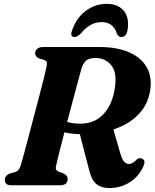

<svg xmlns="http://www.w3.org/2000/svg" viewBox="-20 -938 786 972"><path d="M706.5 -97.5Q684.5 -46 638 -16Q591.5 14 534 14Q493.5 14 469 -5.5Q444.5 -25 432.5 -72.5L384 -259Q341.5 -259.5 306 -268Q291.5 -212 280.2 -167Q269 -122 264.5 -102Q260.5 -84 264.8 -78Q269 -72 278 -68L300 -61Q310.5 -55.5 316.5 -48.8Q322.5 -42 322.5 -31.5Q322.5 0 283 0H38.5Q18.5 0 11.5 -7.8Q4.5 -15.5 4.5 -27.5Q4.5 -40.5 12.2 -48.5Q20 -56.5 31.5 -60L55 -66.5Q67 -70 73.5 -77.8Q80 -85.5 85 -100.5Q89.5 -115 99.5 -152Q109.5 -189 122.8 -239.2Q136 -289.5 150.5 -344.2Q165 -399 178.2 -449.5Q191.5 -500 201 -537.8Q210.5 -575.5 213.5 -591Q218 -611.5 217.5 -620.2Q217 -629 202.5 -635L179.5 -641.5Q158 -650 158 -668Q158 -682 168.8 -691Q179.5 -700 198.5 -700H484Q575.5 -700 637.8 -671.5Q700 -643 726.5 -590.5Q753 -538 737.5 -466Q724.5 -401.5 676.5 -354.2Q628.5 -307 554 -282.5L590 -158.5Q604 -108 632.5 -108Q643 -108 652.5 -114Q662 -120 672 -130.5Q676.5 -134.5 683.5 -136.5Q690.5 -138.5 696.5 -136Q720 -128 706.5 -97.5ZM392.5 -591.5Q387.5 -573.5 376 -531Q364.5 -488.5 349.8 -433Q335 -377.5 320 -320.5Q349.5 -312 387.5 -312Q459 -312 503.8 -360.2Q548.5 -408.5 561 -489.5Q574 -569.5 543.8 -607Q513.5 -644.5 463.5 -644.5Q430 -644.5 415.2 -630.5Q400.5 -616.5 392.5 -591.5ZM495 -826Q463 -826 437.8 -811.2Q412.5 -796.5 388 -767.5Q371 -750.5 357.5 -750.5Q345.5 -750.5 342 -759.2Q338.5 -768 344.5 -782.5Q366 -847 413.8 -882.8Q461.5 -918.5 520 -918.5Q578 -918.5 607.2 -882.8Q636.5 -847 625 -782.5Q618.5 -750.5 593 -750.5Q580 -750.5 572 -767.5Q553.5 -826 495 -826Z"/></svg>

Font: Fraunces 9pt
Style: Bold Italic
Weight: 700
Italic angle: -16°
Version: Version 1.000;[b76b70a41]